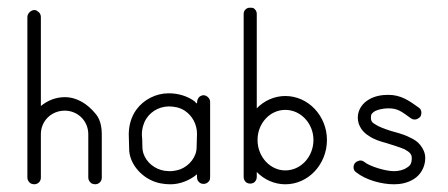

<svg xmlns="http://www.w3.org/2000/svg" viewBox="-20 -478 1161 498"><path d="M148 -226C124 -226 103 -217 86 -203V-434C86 -440 83 -446 77 -449C75 -451 72 -452 69 -452C66 -452 63 -451 60 -449C55 -446 51 -440 51 -434V-150V-130V-17C51 -11 55 -5 60 -2C63 -1 66 0 69 0C72 0 75 -1 77 -2C83 -5 86 -11 86 -17V-130C86 -164 113 -191 148 -191C182 -191 209 -164 209 -130V-17C209 -11 213 -5 218 -2C221 -1 224 0 227 0C230 0 233 -1 235 -2C241 -5 244 -11 244 -17V-130C244 -164 232 -178 227 -184C207 -208 180 -226 148 -226Z M417 -236C385 -236 353 -220 334 -194C320 -175 314 -152 314 -129C314 -117 315 -104 315 -92C315 -58 340 -26 371 -11C387 -3 405 0 422 0C447 0 472 -10 491 -26C491 -20 490 -12 495 -7C498 -3 503 -1 508 -1C513 -1 518 -3 522 -8C525 -11 525 -16 525 -21V-214C525 -223 516 -231 508 -231C506 -231 505 -231 503 -230C495 -228 491 -219 491 -211C491 -207 486 -214 485 -215C466 -229 442 -236 418 -236ZM417 -202C432 -202 447 -199 459 -191C479 -178 491 -155 491 -131C491 -120 490 -108 490 -96C490 -71 471 -48 448 -39C439 -36 430 -34 420 -34C416 -34 411 -35 407 -35C382 -39 360 -56 352 -80C349 -89 349 -100 349 -110C349 -123 348 -122 348 -128C348 -137 349 -145 352 -154C359 -178 381 -197 407 -201C410 -201 414 -202 417 -202Z M628 -458C619 -458 612 -451 612 -442V-19C612 -13 615 -7 620 -4C626 -1 632 -1 638 -4C643 -7 646 -13 646 -19V-32C665 -12 692 0 720 0C780 0 828 -52 828 -115C828 -177 780 -229 720 -229C692 -229 665 -217 646 -197V-442C646 -447 644 -451 641 -454C638 -458 633 -458 629 -458ZM720 -193C760 -193 793 -158 793 -115C793 -71 760 -36 720 -36C681 -36 648 -71 648 -115C648 -158 680 -193 720 -193Z M987 -232C970 -232 952 -229 937 -220C921 -211 908 -194 908 -173C908 -152 921 -135 936 -126C950 -116 967 -111 982 -107C997 -102 1015 -97 1029 -91C1036 -87 1041 -84 1044 -80C1047 -76 1048 -73 1048 -68C1048 -54 1044 -48 1035 -43C1027 -37 1013 -34 1002 -34C979 -34 938 -47 925 -58C920 -62 914 -63 908 -60C905 -59 897 -55 897 -44C897 -39 899 -34 904 -31C929 -11 970 0 1002 0C1018 0 1037 -3 1054 -14C1070 -24 1083 -44 1083 -68C1083 -82 1077 -93 1070 -102C1063 -111 1053 -117 1044 -121C1025 -131 1005 -135 992 -139C977 -144 963 -149 954 -155C945 -160 942 -164 942 -173C942 -182 945 -185 953 -190C961 -194 975 -197 987 -197C1012 -197 1021 -189 1046 -171C1049 -169 1052 -168 1056 -168C1061 -168 1066 -171 1070 -175C1072 -178 1073 -182 1073 -185C1073 -191 1071 -196 1066 -199C1041 -217 1020 -232 987 -232Z"/></svg>

Font: LetsTrace
Style: basic
Weight: 500
Version: Version 002.000